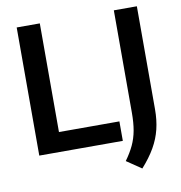

<svg xmlns="http://www.w3.org/2000/svg" viewBox="-96 -829 1032 1092"><g transform="rotate(-10 420.0 -283.0)"><path d="M73 0V-740H206.5V-112.5H555.5V0ZM637.5 174 552 116Q581.5 75.5 599.8 36.8Q618 -2 626 -46.2Q634 -90.5 634 -148V-740H767V-145Q767 -83 754.2 -30.5Q741.5 22 713 71.8Q684.5 121.5 637.5 174Z"/></g></svg>

Font: Encode Sans SC SemiBold
Style: Regular
Weight: 600
Version: Version 3.002